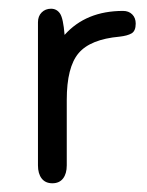

<svg xmlns="http://www.w3.org/2000/svg" viewBox="-20 -411 338 440"><path d="M128 -331Q125 -369 117.5 -380Q110 -391 97 -391Q84 -391 75.5 -382.5Q67 -374 67 -360V-32Q67 -13 75.5 -2Q84 9 100 9Q116 9 124.5 -2Q133 -13 133 -32V-182Q133 -257 160 -289Q187 -321 254 -327Q272 -329 281.5 -334.5Q291 -340 291 -357Q291 -370 283 -378Q275 -386 262 -386Q177 -386 128 -331Z"/></svg>

Font: Beiruti
Style: Regular
Weight: 400
Version: Version 1.00